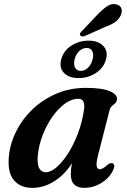

<svg xmlns="http://www.w3.org/2000/svg" viewBox="-20 -901 618 933"><path d="M456.5 -147Q446.5 -108 450 -93.2Q453.5 -78.5 465 -78.5Q478.5 -78.5 500 -98Q517 -112.5 528 -107Q543 -99.5 527.5 -69.5Q508 -32.5 469.8 -10.2Q431.5 12 390.5 12Q324 12 324 -54Q324 -65.5 325.2 -78.2Q326.5 -91 330 -108Q293 -50.5 242.2 -19.2Q191.5 12 137 12Q78.5 12 46.8 -26.2Q15 -64.5 23.5 -145Q30 -206.5 59.8 -265.2Q89.5 -324 139.2 -371Q189 -418 254.5 -446Q320 -474 397.5 -474Q475.5 -474 513.2 -458Q551 -442 548.5 -418.5Q547 -405.5 539.5 -399Q532 -392.5 524 -385.8Q516 -379 512.5 -366ZM164 -148.5Q159.5 -102 170.8 -83Q182 -64 202.5 -64Q227 -64 255.2 -88.5Q283.5 -113 310.5 -155Q337.5 -197 358 -250.8Q378.5 -304.5 387.5 -363.5Q397 -421 361 -421Q328 -421 295 -397Q262 -373 234.2 -333.2Q206.5 -293.5 187.8 -245.2Q169 -197 164 -148.5ZM456 -832.5Q481.5 -859 503.5 -872.5Q525.5 -886 547.5 -879Q567 -873.5 570.8 -856.8Q574.5 -840 565 -823Q555 -804 536.8 -792Q518.5 -780 490.5 -770L392.5 -726Q374.5 -720.5 369.5 -730Q366.5 -735.5 370.5 -741.2Q374.5 -747 380 -752ZM362 -521.5Q316.5 -521.5 291.5 -546Q266.5 -570.5 277.5 -612.5Q288.5 -654.5 326.5 -679Q364.5 -703.5 410.5 -703.5Q456.5 -703.5 481.2 -678.5Q506 -653.5 495 -612.5Q484 -571.5 446.2 -546.5Q408.5 -521.5 362 -521.5ZM401 -668Q382 -668 365.5 -653.2Q349 -638.5 342.5 -612.5Q336.5 -587 345.2 -571.8Q354 -556.5 372.5 -556.5Q391.5 -556.5 407.5 -571.8Q423.5 -587 430 -612.5Q436.5 -638.5 428 -653.2Q419.5 -668 401 -668Z"/></svg>

Font: Fraunces 9pt SemiBold
Style: Italic
Weight: 600
Italic angle: -16°
Version: Version 1.000;[b76b70a41]